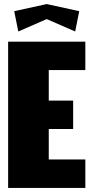

<svg xmlns="http://www.w3.org/2000/svg" viewBox="-20 -925 450 945"><path d="M70 -770 210 -831 350 -770 370 -870 210 -905 50 -870ZM20 -720V0H400V-140H220V-290H340V-430H220V-580H400V-720Z"/></svg>

Font: MikodacsPCS
Style: Regular
Weight: 900
Designer: gluk (gluksza@wp.pl)
Foundry: gluk (gluksza@wp.pl)
Version: Version 0.27